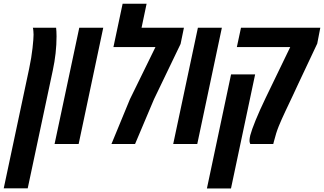

<svg xmlns="http://www.w3.org/2000/svg" viewBox="-70 -780 1755 1040"><path d="M-49.8 240.2 87.9 -408.2Q100.6 -468.3 106.2 -519.3Q111.8 -570.3 111.8 -592.3Q111.8 -598.6 110.8 -611.3Q109.9 -624 107.9 -629.9H233.9Q234.9 -621.1 235.6 -608.9Q236.3 -596.7 236.3 -583Q236.3 -492.7 215.8 -397.9L80.1 240.2Z M225.6 0 359.4 -629.9H489.3L356 0Z M533.7 0 633.8 -242.7 772 -524.9H544.4L594.2 -759.8H724.1L696.8 -629.9H926.3L908.2 -542L764.2 -242.7L661.6 0Z M868.2 0 1002 -629.9H1131.8L998.5 0Z M1285.6 0Q1284.7 -2.4 1283 -7.3Q1281.2 -12.2 1281.7 -21.5Q1281.7 -25.9 1282.7 -32.2Q1283.7 -38.6 1285.6 -46.9Q1293 -75.7 1314.7 -128.9Q1336.4 -182.1 1369.6 -251L1502 -524.9H1212.9L1235.4 -629.9H1665L1648.4 -543.9L1546.4 -327.6Q1532.2 -296.9 1517.3 -264.9Q1502.4 -232.9 1475.6 -176.8Q1454.6 -132.3 1439.9 -96.4Q1425.3 -60.5 1413.1 -11.7L1410.2 0ZM1050.8 240.7 1181.6 -377H1312L1181.2 240.7Z"/></svg>

Font: Open Sans Condensed
Style: Bold Italic
Weight: 700
Width: 3
Italic angle: -12°
Designer: Monotype Design Team
Foundry: Monotype Imaging Inc.
Version: Version 3.003; ttfautohint (v1.8.4)